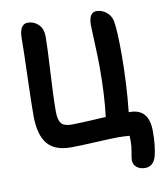

<svg xmlns="http://www.w3.org/2000/svg" viewBox="-97 -774 916 1066"><g transform="rotate(-10 361.5 -241.0)"><path d="M634.8 212.9Q606.4 212.9 587.6 197.8Q568.8 182.6 568.8 157.2Q568.8 146.5 575 113.3Q581.1 80.1 581.1 55.2Q581.1 33.2 580.1 22Q549.8 19 515.1 19Q481.4 19 387.9 23.9Q294.4 28.8 250 28.8Q156.2 28.8 115.2 -23.2Q74.2 -75.2 74.2 -179.2Q74.2 -258.8 79.1 -402.8Q84 -546.9 84 -610.8Q84 -694.8 131.8 -694.8Q166.5 -694.8 191.7 -670.4Q216.8 -646 216.8 -603Q216.8 -542.5 208.5 -402.3Q200.2 -262.2 200.2 -182.1Q200.2 -135.3 215.8 -115.2Q231.4 -95.2 275.9 -95.2Q319.3 -95.2 467.8 -104Q482.9 -220.7 482.9 -377Q482.9 -436 479 -521.2Q475.1 -606.4 475.1 -619.1Q475.1 -691.9 519 -691.9Q548.8 -691.9 574 -671.9Q599.1 -651.9 606 -618.2Q615.2 -564 615.2 -433.1Q615.2 -269 598.1 -107.9H604Q711.9 -107.9 711.9 19Q711.9 104 696.8 160.2Q681.2 212.9 634.8 212.9Z"/></g></svg>

Font: Shantell Sans Bouncy
Style: Regular
Weight: 600
Designer: Stephen Nixon, Anya Danilova, Shantell Martin
Foundry: Arrow Type
Version: Version 1.006;[9816181b4]